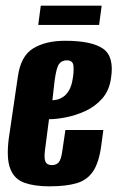

<svg xmlns="http://www.w3.org/2000/svg" viewBox="-20 -646 415 678"><path d="M154 12Q102 12 66.5 -0.5Q31 -13 16.5 -49.5Q2 -86 11 -157L43 -375Q53 -448 97 -475Q141 -502 210 -502Q304 -502 344 -474Q384 -446 372 -370Q366 -326 340.5 -297.5Q315 -269 280.5 -253.5Q246 -238 212 -231.5Q178 -225 153 -225L139 -117Q135 -87 140.5 -75Q146 -63 163 -63Q179 -63 187.5 -73Q196 -83 200 -113L211 -187H345L338 -135Q330 -73 309 -41.5Q288 -10 250.5 1Q213 12 154 12ZM165 -292Q172 -292 182.5 -294.5Q193 -297 204 -304.5Q215 -312 224 -327.5Q233 -343 237 -369Q241 -392 239.5 -412.5Q238 -433 216 -433Q198 -433 188.5 -420Q179 -407 173 -362ZM115 -558 124 -626H339L330 -558Z"/></svg>

Font: Alumni Sans Thin ExtraBold
Style: Italic
Weight: 800
Italic angle: -8°
Version: Version 1.016